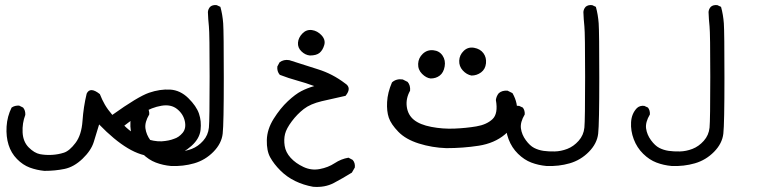

<svg xmlns="http://www.w3.org/2000/svg" viewBox="-20 -418 3040 767"><path d="M157.2 264.6Q127 261.7 99.1 251.5Q71.3 241.2 47.9 217.3Q24.4 193.4 14.2 160.6Q3.9 127.9 6.3 87.4Q8.8 46.9 26.4 11.7Q39.1 2.9 56.6 3.9L72.3 11.7Q82 23.4 81.1 41Q68.4 74.2 70.3 111.3Q72.3 148.4 94.7 170.9Q117.2 193.4 139.6 197.8Q162.1 202.1 187.5 200.7Q212.9 199.2 235.4 191.9Q257.8 184.6 281.7 152.8Q305.7 121.1 309.6 64.9Q313.5 8.8 326.2 -43.9Q339.8 -73.2 378.9 -42Q387.7 -19.5 398.9 0Q410.2 19.5 428.7 41Q531.2 -32.2 575.2 -47.4Q619.1 -62.5 659.7 -60.1Q700.2 -57.6 732.4 -25.9Q764.6 5.9 774.9 36.1Q785.2 66.4 781.2 101.1Q777.3 135.7 745.1 164.6Q712.9 193.4 680.2 201.2Q647.5 209 595.7 207.5Q543.9 206.1 490.2 173.8Q436.5 141.6 376 79.1Q365.2 115.2 354.5 149.4Q343.8 183.6 309.6 216.3Q275.4 249 237.8 256.8Q200.2 264.6 157.2 264.6ZM674.8 136.7Q694.3 130.9 709.5 112.8Q724.6 94.7 718.3 65.9Q711.9 37.1 687.5 17.6Q663.1 -2 625 4.4Q586.9 10.7 549.3 33.7Q511.7 56.6 476.6 84Q511.7 119.1 554.7 133.8Q597.7 148.4 626.5 146.5Q655.3 144.5 674.8 136.7Z M663.1 245.1Q630.9 242.2 602.5 231.4Q574.2 220.7 549.3 196.3Q524.4 171.9 511.7 138.2Q499 104.5 501 70.3Q502.9 36.1 524.4 13.7Q536.1 2.9 553.7 4.9L568.4 11.7Q577.1 22.5 576.2 39.1Q557.6 70.3 561 95.2Q564.5 120.1 580.6 142.1Q596.7 164.1 613.8 172.9Q630.9 181.6 650.9 184.6Q670.9 187.5 695.8 187Q720.7 186.5 746.1 176.8Q771.5 167 791.5 144.5Q811.5 122.1 814.5 91.8Q817.4 61.5 817.4 -111.3Q817.4 -284.2 814.5 -312.5Q811.5 -340.8 810.5 -370.1Q811.5 -381.8 819.3 -390.6Q829.1 -399.4 845.7 -397.5L860.4 -390.6Q869.1 -359.4 871.6 -324.7Q874 -290 874 -106.9Q874 76.2 869.6 115.7Q865.2 155.3 832.5 188.5Q799.8 221.7 755.9 234.4Q711.9 247.1 663.1 245.1Z M1230.5 328.1Q1192.4 321.3 1159.2 305.2Q1126 289.1 1100.1 263.2Q1074.2 237.3 1059.6 210.9Q1044.9 184.6 1045.9 141.6Q1046.9 98.6 1073.2 56.6Q1099.6 14.6 1129.9 -13.7Q1160.2 -42 1184.1 -54.2Q1208 -66.4 1235.4 -74.2Q1201.2 -86.9 1167 -96.2Q1132.8 -105.5 1097.7 -119.1Q1085.9 -132.8 1087.9 -152.3L1096.7 -168.9Q1113.3 -181.6 1135.7 -177.7Q1192.4 -159.2 1250.5 -141.1Q1308.6 -123 1358.4 -85Q1386.7 -67.4 1360.4 -35.2Q1310.5 -24.4 1265.1 -13.7Q1219.7 -2.9 1193.4 17.6Q1167 38.1 1145.5 66.9Q1124 95.7 1118.7 117.2Q1113.3 138.7 1117.2 164.6Q1121.1 190.4 1141.1 212.4Q1161.1 234.4 1192.4 249Q1223.6 263.7 1257.3 257.3Q1291 251 1316.9 233.9Q1342.8 216.8 1372.1 211.9L1388.7 220.7Q1399.4 232.4 1397.5 251L1385.7 271.5Q1349.6 293.9 1313.5 313Q1277.3 332 1230.5 328.1ZM1217.8 -196.3Q1199.2 -198.2 1184.1 -212.9Q1168.9 -227.5 1170.4 -247.6Q1171.9 -267.6 1188 -284.2Q1204.1 -300.8 1226.1 -297.9Q1248 -294.9 1264.6 -276.9Q1281.2 -258.8 1275.4 -238.3Q1269.5 -217.8 1256.8 -207Q1244.1 -196.3 1217.8 -196.3Z M1762.7 173.8Q1706.1 171.9 1653.3 155.3Q1600.6 138.7 1571.3 108.4Q1542 78.1 1533.2 52.2Q1524.4 26.4 1526.4 -10.7Q1528.3 -47.9 1545.9 -88.9Q1563.5 -104.5 1588.9 -100.6L1608.4 -90.8Q1620.1 -77.1 1618.2 -55.7Q1600.6 -24.4 1605 8.3Q1609.4 41 1633.3 60.5Q1657.2 80.1 1703.1 88.9Q1749 97.7 1795.4 95.7Q1841.8 93.8 1882.8 86.9Q1923.8 80.1 1947.3 58.1Q1970.7 36.1 1960.9 -18.6Q1962.9 -34.2 1972.7 -45.9Q1986.3 -57.6 2007.8 -55.7L2027.3 -45.9Q2050.8 -4.9 2044.9 39.6Q2039.1 84 1997.1 119.1Q1955.1 154.3 1892.6 164.1Q1830.1 173.8 1762.7 173.8ZM1700.2 -104.5Q1682.6 -106.4 1666 -123Q1649.4 -139.6 1650.4 -163.1Q1651.4 -186.5 1668.9 -203.1Q1686.5 -219.7 1710.9 -217.3Q1735.4 -214.8 1748 -195.8Q1760.7 -176.8 1756.3 -152.3Q1752 -127.9 1736.8 -116.2Q1721.7 -104.5 1700.2 -104.5ZM1863.3 -116.2Q1843.8 -120.1 1828.6 -136.7Q1813.5 -153.3 1814.5 -175.8Q1815.4 -198.2 1832.5 -214.8Q1849.6 -231.4 1874 -227.1Q1898.4 -222.7 1911.1 -205.6Q1923.8 -188.5 1921.4 -165Q1918.9 -141.6 1901.9 -128.9Q1884.8 -116.2 1863.3 -116.2Z M2163.1 245.1Q2130.9 242.2 2102.5 231.4Q2074.2 220.7 2049.3 196.3Q2024.4 171.9 2011.7 138.2Q1999 104.5 2001 70.3Q2002.9 36.1 2024.4 13.7Q2036.1 2.9 2053.7 4.9L2068.4 11.7Q2077.1 22.5 2076.2 39.1Q2057.6 70.3 2061 95.2Q2064.5 120.1 2080.6 142.1Q2096.7 164.1 2113.8 172.9Q2130.9 181.6 2150.9 184.6Q2170.9 187.5 2195.8 187Q2220.7 186.5 2246.1 176.8Q2271.5 167 2291.5 144.5Q2311.5 122.1 2314.5 91.8Q2317.4 61.5 2317.4 -111.3Q2317.4 -284.2 2314.5 -312.5Q2311.5 -340.8 2310.5 -370.1Q2311.5 -381.8 2319.3 -390.6Q2329.1 -399.4 2345.7 -397.5L2360.4 -390.6Q2369.1 -359.4 2371.6 -324.7Q2374 -290 2374 -106.9Q2374 76.2 2369.6 115.7Q2365.2 155.3 2332.5 188.5Q2299.8 221.7 2255.9 234.4Q2211.9 247.1 2163.1 245.1Z M2663.1 245.1Q2630.9 242.2 2602.5 231.4Q2574.2 220.7 2549.3 196.3Q2524.4 171.9 2511.7 138.2Q2499 104.5 2501 70.3Q2502.9 36.1 2524.4 13.7Q2536.1 2.9 2553.7 4.9L2568.4 11.7Q2577.1 22.5 2576.2 39.1Q2557.6 70.3 2561 95.2Q2564.5 120.1 2580.6 142.1Q2596.7 164.1 2613.8 172.9Q2630.9 181.6 2650.9 184.6Q2670.9 187.5 2695.8 187Q2720.7 186.5 2746.1 176.8Q2771.5 167 2791.5 144.5Q2811.5 122.1 2814.5 91.8Q2817.4 61.5 2817.4 -111.3Q2817.4 -284.2 2814.5 -312.5Q2811.5 -340.8 2810.5 -370.1Q2811.5 -381.8 2819.3 -390.6Q2829.1 -399.4 2845.7 -397.5L2860.4 -390.6Q2869.1 -359.4 2871.6 -324.7Q2874 -290 2874 -106.9Q2874 76.2 2869.6 115.7Q2865.2 155.3 2832.5 188.5Q2799.8 221.7 2755.9 234.4Q2711.9 247.1 2663.1 245.1Z"/></svg>

Font: JasonHandwriting1
Style: Regular
Weight: 400
Version: Version 1.48.20